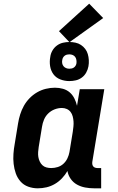

<svg xmlns="http://www.w3.org/2000/svg" viewBox="-20 -1014 640 1042"><path d="M185 8Q158 8 133 -1Q108 -10 91 -29.5Q74 -49 65.5 -73.5Q57 -98 54 -124.5Q51 -151 53 -179Q55 -207 60 -234L78 -344Q82 -369 89.5 -393Q97 -417 109.5 -439.5Q122 -462 140.5 -481Q159 -500 181.5 -513Q204 -526 229 -532Q254 -538 278 -538Q301 -538 322 -532Q343 -526 358.5 -512.5Q374 -499 383.5 -480Q393 -461 398 -440Q398 -440 398 -440Q398 -440 398 -440L413 -530H546L481 -136Q480 -129 481 -122.5Q482 -116 486 -111Q490 -106 496.5 -104Q503 -102 509 -102H529V8H491Q466 8 442 3.5Q418 -1 397.5 -12.5Q377 -24 363.5 -43.5Q350 -63 346 -86Q334 -65 316.5 -46.5Q299 -28 277.5 -15.5Q256 -3 232.5 2.5Q209 8 185 8ZM258 -102Q276 -102 293.5 -107.5Q311 -113 324.5 -125.5Q338 -138 346 -155Q354 -172 357 -189L375 -299Q377 -313 378.5 -327.5Q380 -342 379 -355.5Q378 -369 374.5 -382.5Q371 -396 363 -406.5Q355 -417 342.5 -422.5Q330 -428 316 -428Q296 -428 276.5 -420.5Q257 -413 242 -398.5Q227 -384 219 -365Q211 -346 208 -326L190 -216Q188 -203 187 -189Q186 -175 188 -162.5Q190 -150 195.5 -138Q201 -126 210 -117.5Q219 -109 231.5 -105.5Q244 -102 258 -102ZM356 -574Q331 -574 307.5 -583Q284 -592 270 -611Q256 -630 252 -655Q248 -680 253 -706Q255 -723 264.5 -739.5Q274 -756 289 -767Q304 -778 321.5 -782Q339 -786 356 -786Q373 -786 389.5 -782.5Q406 -779 419.5 -770Q433 -761 442.5 -748.5Q452 -736 456.5 -720.5Q461 -705 462 -688Q463 -671 460 -654Q457 -637 448 -620.5Q439 -604 424 -593Q409 -582 391.5 -578Q374 -574 356 -574ZM356 -641Q363 -641 369.5 -642.5Q376 -644 381.5 -648Q387 -652 390.5 -658Q394 -664 395 -671Q396 -680 394.5 -689Q393 -698 388 -705Q383 -712 374.5 -715.5Q366 -719 356 -719Q350 -719 343.5 -717.5Q337 -716 331.5 -712Q326 -708 322.5 -702Q319 -696 318 -689Q316 -680 317.5 -671Q319 -662 324.5 -655Q330 -648 338.5 -644.5Q347 -641 356 -641ZM357 -785 300 -845 464 -994 540 -916Z"/></svg>

Font: Iosevka Curly Slab XBdEx
Style: Italic
Weight: 800
Width: 7
Italic angle: -9°
Monospace: yes
Designer: Belleve Invis
Foundry: Belleve Invis
Version: Version 11.1.0; ttfautohint (v1.8.3)